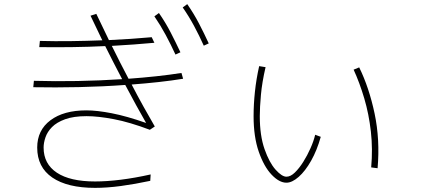

<svg xmlns="http://www.w3.org/2000/svg" viewBox="-20 -865 2040 929"><path d="M966 -644Q944 -693 919 -739.5Q894 -786 864 -829L886 -845Q918 -799 943 -751Q968 -703 990 -655ZM829 -601Q807 -649 782 -695.5Q757 -742 727 -786L749 -802Q781 -756 806 -707.5Q831 -659 853 -612ZM440 44Q306 44 233 -6Q160 -56 160 -151Q160 -235 224 -283Q288 -331 398 -331Q449 -331 521 -317Q593 -303 687 -270Q664 -310 638.5 -356.5Q613 -403 586 -454Q476 -446 361.5 -443.5Q247 -441 141 -443L144 -474Q245 -471 355 -473Q465 -475 571 -482Q529 -562 489 -642Q409 -638 328 -637Q247 -636 170 -637L173 -667Q244 -665 321 -666Q398 -667 475 -670Q444 -734 418 -789L446 -798Q474 -739 507 -671Q615 -676 714 -685L727 -658Q630 -649 521 -643Q540 -604 560.5 -564Q581 -524 602 -484Q671 -489 736 -496Q801 -503 858 -512L866 -484Q811 -475 747.5 -468Q684 -461 617 -456Q646 -400 675 -348Q704 -296 729 -253L705 -237Q607 -274 530.5 -288.5Q454 -303 399 -303Q336 -303 295 -288Q254 -273 231.5 -250Q209 -227 200 -200.5Q191 -174 191 -151Q191 -72 255 -29.5Q319 13 440 13Q497 13 565 4.5Q633 -4 709 -21L707 10Q632 26 565 35Q498 44 440 44Z M1366 19Q1331 19 1294 -20Q1257 -59 1232 -131Q1207 -203 1207 -303Q1207 -360 1213.5 -421.5Q1220 -483 1234 -545L1265 -540Q1248 -467 1242.5 -406Q1237 -345 1237 -303Q1237 -209 1260 -143.5Q1283 -78 1313.5 -44Q1344 -10 1366 -10Q1386 -10 1407 -30.5Q1428 -51 1447.5 -82Q1467 -113 1482.5 -148Q1498 -183 1505 -213L1532 -203Q1514 -138 1485.5 -87.5Q1457 -37 1425 -9Q1393 19 1366 19ZM1807 -51 1776 -55Q1784 -144 1774.5 -228.5Q1765 -313 1742.5 -389Q1720 -465 1691 -528L1718 -539Q1766 -441 1792.5 -315.5Q1819 -190 1807 -51Z"/></svg>

Font: Murecho ExtraLight
Style: Regular
Weight: 200
Designer: Neil Summerour
Foundry: Positype
Version: Version 1.010; ttfautohint (v1.8.3)